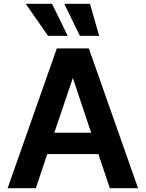

<svg xmlns="http://www.w3.org/2000/svg" viewBox="-20 -984 764 1007"><path d="M278 -730H446L704 3H556L496 -176H228L168 3H20ZM362 -575 265 -288H458ZM253 -964 335 -796H232L115 -964ZM452 -964 500 -796H399L317 -964Z"/></svg>

Font: Sinter Bold
Style: Regular
Weight: 700
Foundry: Adobe & rsms
Version: Version 1.000